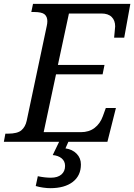

<svg xmlns="http://www.w3.org/2000/svg" viewBox="-41 -734 695 994"><path d="M377.9 -49.8Q419.9 -49.8 448.7 -71.8Q477.5 -93.8 491.2 -131.8L506.8 -174.8H559.1L515.1 0H313L297.9 34.2Q333.5 39.1 355.7 61.8Q377.9 84.5 377.9 117.2Q377.9 175.3 335.7 207.8Q293.5 240.2 219.2 240.2Q203.6 240.2 182.4 237.3Q161.1 234.4 144 229L154.8 178.2Q172.4 182.1 190.4 184.1Q208.5 186 222.2 186Q257.8 186 276.9 169.4Q295.9 152.8 295.9 125Q295.9 100.6 278.3 85.9Q260.7 71.3 231.9 68.8L265.1 0H-21L-13.2 -42H0Q49.3 -42 69.8 -59.6Q90.3 -77.1 97.2 -108.9L201.2 -600.1Q204.1 -613.3 204.1 -624Q204.1 -647.5 189.9 -659.7Q175.8 -671.9 133.8 -671.9H121.1L129.9 -713.9H633.8L602.1 -539.1H549.8Q549.8 -540 552.5 -567.4Q555.2 -594.7 555.2 -597.2Q555.2 -628.4 537.1 -646.2Q519 -664.1 483.9 -664.1H315.9L258.8 -397.9H500L490.2 -349.1H249L185.1 -49.8Z"/></svg>

Font: Droid Serif
Style: Italic
Weight: 400
Italic angle: -12°
Designer: Monotype Design team
Foundry: Monotype Imaging Inc.
Version: Version 1.03